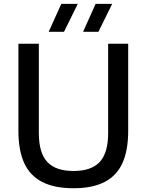

<svg xmlns="http://www.w3.org/2000/svg" viewBox="-20 -967 760 996"><path d="M361.5 9.5Q263 9.5 199.5 -22.8Q136 -55 105.8 -120.8Q75.5 -186.5 75.5 -288V-740H181.5V-277Q181.5 -174 225.2 -127Q269 -80 361.5 -80Q454 -80 497.5 -127Q541 -174 541 -277V-740H645V-288Q645 -186.5 615 -120.8Q585 -55 522.2 -22.8Q459.5 9.5 361.5 9.5ZM411 -802 476 -947H562L490.5 -802ZM232.5 -802 298 -947H383.5L312 -802Z"/></svg>

Font: Encode Sans SC Medium
Style: Regular
Weight: 500
Version: Version 3.002